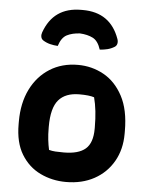

<svg xmlns="http://www.w3.org/2000/svg" viewBox="-57 -862 713 920"><g transform="rotate(5 300.0 -402.0)"><path d="M300 -703Q263 -701 237.5 -688Q212 -675 199 -634Q180 -635 162 -639.5Q144 -644 128 -654Q119 -660 117 -670.5Q115 -681 119 -692Q163 -816 296 -816H304Q437 -816 481 -692Q485 -681 483 -670.5Q481 -660 472 -654Q456 -644 438 -639.5Q420 -635 401 -634Q388 -675 362.5 -688Q337 -701 300 -703ZM304 -552Q371 -552 428 -520.5Q485 -489 520 -423.5Q555 -358 555 -256V-242Q555 -167 522 -109.5Q489 -52 430.5 -20Q372 12 295 12Q228 12 171 -15.5Q114 -43 79.5 -99.5Q45 -156 45 -244V-258Q45 -346 77.5 -412Q110 -478 168.5 -515Q227 -552 304 -552ZM323 -412Q256 -412 223 -373.5Q190 -335 190 -246V-239Q190 -208 193 -182Q196 -156 201 -134Q216 -130 232 -129Q248 -128 272 -128Q343 -128 376.5 -157Q410 -186 410 -254V-261Q410 -344 394 -404Q371 -412 323 -412Z"/></g></svg>

Font: Recursive Sn Csl St XBd
Style: Regular
Weight: 800
Version: Version 1.085;hotconv 1.1.0;makeotfexe 2.6.0; ttfautohint (v